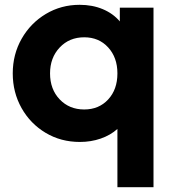

<svg xmlns="http://www.w3.org/2000/svg" viewBox="-20 -578 713 798"><path d="M468 -42Q439 -16 398.5 -2Q358 12 312 12Q233 12 169.5 -26Q106 -64 69.5 -129Q33 -194 33 -273Q33 -352 70 -417Q107 -482 170.5 -520Q234 -558 311 -558Q364 -558 407 -540Q450 -522 478 -489V-546H618V200H468ZM330 -123Q391 -123 429.5 -164.5Q468 -206 468 -273Q468 -339 429.5 -381Q391 -423 330 -423Q268 -423 228 -380.5Q188 -338 188 -273Q188 -207 228 -165Q268 -123 330 -123Z"/></svg>

Font: Evergrow Sans 
Style: ExtraBold
Weight: 800
Foundry: 10Web
Version: Version 1.000